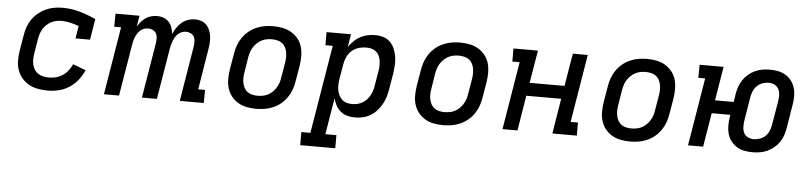

<svg xmlns="http://www.w3.org/2000/svg" viewBox="-44 -771 5189 1228"><g transform="rotate(5 2550.0 -156.5)"><path d="M267 8Q235 8 204 2.5Q173 -3 146.5 -17.5Q120 -32 100.5 -55Q81 -78 71 -106.5Q61 -135 61 -167Q61 -199 66 -231L83 -331Q87 -358 96 -384Q105 -410 121 -433.5Q137 -457 160 -476Q183 -495 208 -506.5Q233 -518 260.5 -523Q288 -528 315 -528Q373 -528 427 -512.5Q481 -497 530 -474L508 -340H415L428 -421Q402 -430 374 -437Q346 -444 316 -444Q300 -444 283 -440.5Q266 -437 250.5 -429Q235 -421 221.5 -408.5Q208 -396 199 -381Q190 -366 184.5 -350Q179 -334 176 -317L160 -217Q157 -199 157 -181Q157 -163 161.5 -146Q166 -129 175.5 -115Q185 -101 199.5 -92Q214 -83 231.5 -79.5Q249 -76 267 -76Q289 -76 311.5 -81.5Q334 -87 354.5 -100.5Q375 -114 389.5 -133Q404 -152 414 -174L497 -143Q483 -110 459.5 -80Q436 -50 404.5 -29.5Q373 -9 337 -0.5Q301 8 267 8Z M627 0 699 -436H655L656 -520H810L798 -449Q808 -466 821 -481Q834 -496 850 -507Q866 -518 885 -523Q904 -528 923 -528Q945 -528 965 -520.5Q985 -513 998.5 -498Q1012 -483 1019 -463Q1026 -443 1028 -422Q1037 -443 1050.5 -463Q1064 -483 1082 -498Q1100 -513 1122 -520.5Q1144 -528 1166 -528Q1188 -528 1207.5 -521Q1227 -514 1240.5 -499.5Q1254 -485 1261.5 -466Q1269 -447 1271.5 -426.5Q1274 -406 1272.5 -384.5Q1271 -363 1267 -341L1225 -84H1269L1268 0H1114L1173 -357Q1175 -373 1174.5 -389Q1174 -405 1166.5 -418Q1159 -431 1145 -437.5Q1131 -444 1115 -444Q1102 -444 1089 -439Q1076 -434 1065 -424.5Q1054 -415 1047 -402.5Q1040 -390 1035 -377.5Q1030 -365 1026.5 -352Q1023 -339 1021 -325L967 0H871L930 -357Q932 -373 931.5 -389Q931 -405 923.5 -418Q916 -431 901.5 -437.5Q887 -444 872 -444Q858 -444 845 -439Q832 -434 821.5 -424.5Q811 -415 803.5 -402.5Q796 -390 791 -377.5Q786 -365 783 -352Q780 -339 778 -325L724 0Z M1605 8Q1573 8 1543 2Q1513 -4 1488 -19Q1463 -34 1445 -57Q1427 -80 1418.5 -108.5Q1410 -137 1410.5 -168.5Q1411 -200 1416 -231L1433 -331Q1437 -358 1446.5 -384.5Q1456 -411 1472.5 -435Q1489 -459 1511.5 -477.5Q1534 -496 1560.5 -507.5Q1587 -519 1614 -523.5Q1641 -528 1668 -528Q1700 -528 1730 -522Q1760 -516 1785 -501Q1810 -486 1828.5 -463Q1847 -440 1855 -411.5Q1863 -383 1863 -351.5Q1863 -320 1858 -289L1841 -189Q1837 -162 1827.5 -135.5Q1818 -109 1801.5 -85Q1785 -61 1762.5 -42.5Q1740 -24 1713.5 -12.5Q1687 -1 1659.5 3.5Q1632 8 1605 8ZM1606 -76Q1622 -76 1639 -79Q1656 -82 1672 -90Q1688 -98 1701 -110.5Q1714 -123 1723.5 -138Q1733 -153 1739 -169.5Q1745 -186 1747 -203L1764 -303Q1767 -320 1767 -337.5Q1767 -355 1764 -371.5Q1761 -388 1753 -402.5Q1745 -417 1732 -426.5Q1719 -436 1702 -440Q1685 -444 1667 -444Q1651 -444 1634 -441Q1617 -438 1601.5 -430Q1586 -422 1572.5 -409.5Q1559 -397 1549.5 -382Q1540 -367 1534.5 -350.5Q1529 -334 1526 -317L1510 -217Q1507 -200 1506.5 -182.5Q1506 -165 1509.5 -148.5Q1513 -132 1521 -117.5Q1529 -103 1542 -93.5Q1555 -84 1571.5 -80Q1588 -76 1606 -76Z M1906 215V131H1964L2058 -436H2011V-520H2168L2154 -437Q2169 -458 2187 -476Q2205 -494 2227.5 -506Q2250 -518 2274.5 -523Q2299 -528 2323 -528Q2351 -528 2376.5 -520Q2402 -512 2420 -493.5Q2438 -475 2448 -450.5Q2458 -426 2462 -399.5Q2466 -373 2464 -345Q2462 -317 2458 -289L2441 -189Q2437 -164 2429.5 -139.5Q2422 -115 2409 -92.5Q2396 -70 2378 -50Q2360 -30 2337 -16.5Q2314 -3 2288.5 2.5Q2263 8 2238 8Q2213 8 2189 1.5Q2165 -5 2146.5 -20.5Q2128 -36 2116.5 -57.5Q2105 -79 2099 -103L2060 131H2131V215ZM2214 -76Q2230 -76 2246 -79.5Q2262 -83 2277.5 -91.5Q2293 -100 2305 -112.5Q2317 -125 2325.5 -140Q2334 -155 2339.5 -171Q2345 -187 2347 -203L2364 -303Q2367 -320 2367 -337Q2367 -354 2364.5 -370.5Q2362 -387 2354.5 -401.5Q2347 -416 2334.5 -426Q2322 -436 2305.5 -440Q2289 -444 2272 -444Q2249 -444 2225 -437Q2201 -430 2181.5 -413.5Q2162 -397 2151 -374Q2140 -351 2136 -328L2119 -228Q2116 -210 2115.5 -191.5Q2115 -173 2118 -156Q2121 -139 2129 -123.5Q2137 -108 2149.5 -96.5Q2162 -85 2178.5 -80.5Q2195 -76 2214 -76Z M2805 8Q2773 8 2743 2Q2713 -4 2688 -19Q2663 -34 2645 -57Q2627 -80 2618.5 -108.5Q2610 -137 2610.5 -168.5Q2611 -200 2616 -231L2633 -331Q2637 -358 2646.5 -384.5Q2656 -411 2672.5 -435Q2689 -459 2711.5 -477.5Q2734 -496 2760.5 -507.5Q2787 -519 2814 -523.5Q2841 -528 2868 -528Q2900 -528 2930 -522Q2960 -516 2985 -501Q3010 -486 3028.5 -463Q3047 -440 3055 -411.5Q3063 -383 3063 -351.5Q3063 -320 3058 -289L3041 -189Q3037 -162 3027.5 -135.5Q3018 -109 3001.5 -85Q2985 -61 2962.5 -42.5Q2940 -24 2913.5 -12.5Q2887 -1 2859.5 3.5Q2832 8 2805 8ZM2806 -76Q2822 -76 2839 -79Q2856 -82 2872 -90Q2888 -98 2901 -110.5Q2914 -123 2923.5 -138Q2933 -153 2939 -169.5Q2945 -186 2947 -203L2964 -303Q2967 -320 2967 -337.5Q2967 -355 2964 -371.5Q2961 -388 2953 -402.5Q2945 -417 2932 -426.5Q2919 -436 2902 -440Q2885 -444 2867 -444Q2851 -444 2834 -441Q2817 -438 2801.5 -430Q2786 -422 2772.5 -409.5Q2759 -397 2749.5 -382Q2740 -367 2734.5 -350.5Q2729 -334 2726 -317L2710 -217Q2707 -200 2706.5 -182.5Q2706 -165 2709.5 -148.5Q2713 -132 2721 -117.5Q2729 -103 2742 -93.5Q2755 -84 2771.5 -80Q2788 -76 2806 -76Z M3186 0 3258 -436H3211V-520H3368L3333 -310H3557L3592 -520H3688L3616 -84H3663V0H3506L3543 -226H3319L3282 0Z M4005 8Q3973 8 3943 2Q3913 -4 3888 -19Q3863 -34 3845 -57Q3827 -80 3818.5 -108.5Q3810 -137 3810.5 -168.5Q3811 -200 3816 -231L3833 -331Q3837 -358 3846.5 -384.5Q3856 -411 3872.5 -435Q3889 -459 3911.5 -477.5Q3934 -496 3960.5 -507.5Q3987 -519 4014 -523.5Q4041 -528 4068 -528Q4100 -528 4130 -522Q4160 -516 4185 -501Q4210 -486 4228.5 -463Q4247 -440 4255 -411.5Q4263 -383 4263 -351.5Q4263 -320 4258 -289L4241 -189Q4237 -162 4227.5 -135.5Q4218 -109 4201.5 -85Q4185 -61 4162.5 -42.5Q4140 -24 4113.5 -12.5Q4087 -1 4059.5 3.5Q4032 8 4005 8ZM4006 -76Q4022 -76 4039 -79Q4056 -82 4072 -90Q4088 -98 4101 -110.5Q4114 -123 4123.5 -138Q4133 -153 4139 -169.5Q4145 -186 4147 -203L4164 -303Q4167 -320 4167 -337.5Q4167 -355 4164 -371.5Q4161 -388 4153 -402.5Q4145 -417 4132 -426.5Q4119 -436 4102 -440Q4085 -444 4067 -444Q4051 -444 4034 -441Q4017 -438 4001.5 -430Q3986 -422 3972.5 -409.5Q3959 -397 3949.5 -382Q3940 -367 3934.5 -350.5Q3929 -334 3926 -317L3910 -217Q3907 -200 3906.5 -182.5Q3906 -165 3909.5 -148.5Q3913 -132 3921 -117.5Q3929 -103 3942 -93.5Q3955 -84 3971.5 -80Q3988 -76 4006 -76Z M4792 8Q4764 8 4738 3Q4712 -2 4690.5 -15.5Q4669 -29 4653 -49.5Q4637 -70 4630 -95Q4623 -120 4623 -147.5Q4623 -175 4627 -202L4630 -218H4510L4474 0H4377L4449 -436H4405L4406 -520H4560L4524 -302H4644L4652 -355Q4656 -378 4664 -401Q4672 -424 4686 -445Q4700 -466 4719.5 -482.5Q4739 -499 4762 -509.5Q4785 -520 4809 -524Q4833 -528 4856 -528Q4884 -528 4910 -523Q4936 -518 4958 -504.5Q4980 -491 4995.5 -470.5Q5011 -450 5018.5 -425Q5026 -400 5026 -372.5Q5026 -345 5021 -318L4996 -165Q4992 -142 4984.5 -119Q4977 -96 4963 -75Q4949 -54 4929 -37.5Q4909 -21 4886.5 -10.5Q4864 0 4839.5 4Q4815 8 4792 8ZM4793 -76Q4812 -76 4832.5 -83.5Q4853 -91 4868 -106Q4883 -121 4890.5 -140.5Q4898 -160 4901 -179L4927 -332Q4930 -352 4929.5 -372.5Q4929 -393 4920 -410Q4911 -427 4893.5 -435.5Q4876 -444 4855 -444Q4836 -444 4816 -436.5Q4796 -429 4781 -414Q4766 -399 4758 -379.5Q4750 -360 4747 -341L4722 -188Q4719 -168 4719.5 -147.5Q4720 -127 4728.5 -110Q4737 -93 4754.5 -84.5Q4772 -76 4793 -76Z"/></g></svg>

Font: Iosevka Etoile Medium
Style: Italic
Weight: 500
Italic angle: -9°
Designer: Belleve Invis
Foundry: Belleve Invis
Version: Version 22.1.2; ttfautohint (v1.8.4)